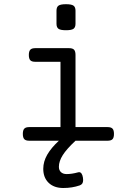

<svg xmlns="http://www.w3.org/2000/svg" viewBox="-20 -686 640 936"><path d="M255.4 -570.3V-633.8Q255.4 -651.4 265.1 -658.4Q274.9 -665.5 301.8 -665.5Q328.6 -665.5 338.4 -658.4Q348.1 -651.4 348.1 -633.8V-570.3Q348.1 -552.7 338.4 -545.7Q328.6 -538.6 301.8 -538.6Q274.9 -538.6 265.1 -545.7Q255.4 -552.7 255.4 -570.3ZM535.6 -33.2Q535.6 -15.1 528.6 -7.6Q521.5 0 504.9 0H348.1Q304.7 40.5 285.9 70.3Q267.1 100.1 267.1 127Q267.1 144 277.3 153.3Q287.6 162.6 304.7 162.6Q330.1 162.6 359.9 154.3Q363.8 153.3 365.2 153.3Q379.9 153.3 384.3 179.7Q385.3 188.5 385.3 191.9Q385.3 202.6 381.1 208.7Q377 214.8 368.7 217.8Q332 230.5 288.6 230.5Q243.2 230.5 217 205.1Q190.9 179.7 190.9 137.2Q190.9 101.6 210.4 67.9Q230 34.2 267.1 0H122.1Q105.5 0 98.4 -7.6Q91.3 -15.1 91.3 -33.2Q91.3 -51.3 98.4 -58.8Q105.5 -66.4 122.1 -66.4H274.9V-384.8H151.4Q134.8 -384.8 127.7 -392.3Q120.6 -399.9 120.6 -418Q120.6 -436 127.7 -443.6Q134.8 -451.2 151.4 -451.2H317.4Q334 -451.2 341.1 -443.6Q348.1 -436 348.1 -418V-66.4H504.9Q521.5 -66.4 528.6 -58.8Q535.6 -51.3 535.6 -33.2Z"/></svg>

Font: Courier Prime
Style: Regular
Weight: 400
Designer: Alan Dague-Greene, Quote-Unquote Apps
Foundry: Quote-Unquote Apps
Version: Version 3.018